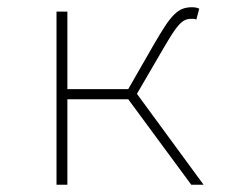

<svg xmlns="http://www.w3.org/2000/svg" viewBox="-20 -510 640 530"><path d="M136 0V-478H166V-264H334L404 -386Q422 -417 435 -437Q448 -457 460 -469Q472 -481 483.5 -485.5Q495 -490 510 -490Q522 -490 530 -486L522 -456Q517 -458 515 -458Q513 -458 508 -458Q498 -458 490.5 -454.5Q483 -451 474.5 -442Q466 -433 456 -417.5Q446 -402 432 -378L358 -251L542 0H508L334 -236H166V0Z"/></svg>

Font: Source Code Pro ExtraLight
Style: Regular
Weight: 200
Monospace: yes
Designer: Paul D. Hunt, Teo Tuominen
Foundry: Adobe Systems Incorporated
Version: Version 2.030;PS 1.000;hotconv 16.6.51;makeotf.lib2.5.65220